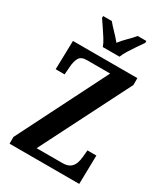

<svg xmlns="http://www.w3.org/2000/svg" viewBox="-223 -1033 996 1136"><g transform="rotate(30 275.0 -465.5)"><path d="M34 0V-46L342 -657H182Q143 -657 130 -632Q117 -607 115 -569L111 -518H50L55 -714H495V-667L186 -57H361Q396 -57 414 -70.5Q432 -84 439.5 -105.5Q447 -127 449 -152L453 -196H514L510 0ZM226 -771Q218 -794 201 -820.5Q184 -847 166.5 -873Q149 -899 136 -918V-931H195Q212 -910 238 -883.5Q264 -857 283 -833Q301 -857 328 -883.5Q355 -910 372 -931H431V-918Q418 -899 400 -873Q382 -847 365.5 -820.5Q349 -794 340 -771Z"/></g></svg>

Font: Noto Serif Armenian ExtraCondensed
Style: Bold
Weight: 700
Width: 2
Designer: Monotype Design Team
Foundry: Monotype Imaging Inc.
Version: Version 2.008; ttfautohint (v1.8.4.7-5d5b)